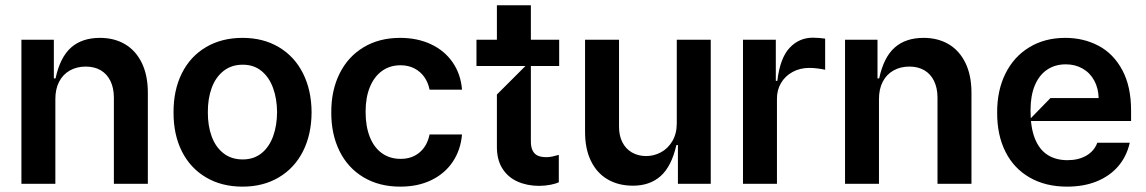

<svg xmlns="http://www.w3.org/2000/svg" viewBox="-20 -696 4340 727"><path d="M189.6 -319.6V0H61.1V-545.5H183.9V-399.1H190.3Q207.7 -479.4 249.1 -516Q290.5 -552.6 358.7 -552.6Q413 -552.6 453.7 -528.4Q494.3 -504.3 516.9 -457.9Q539.4 -411.6 539.8 -347.3V0H411.2V-327.4Q410.9 -363.6 397.9 -389.9Q384.9 -416.2 361.2 -430Q337.4 -443.9 304.7 -443.9Q270.6 -443.9 244.3 -429Q218 -414.1 203.7 -386.2Q189.3 -358.3 189.6 -319.6Z M898.4 10.7Q819.2 10.7 759.8 -24.5Q700.3 -59.7 668.5 -123.2Q636.7 -186.8 637.1 -270.6Q636.7 -354.4 668.5 -418.3Q700.3 -482.2 759.8 -517.4Q819.2 -552.6 898.4 -552.6Q976.9 -552.6 1036 -517.4Q1095.2 -482.2 1127.3 -418.3Q1159.4 -354.4 1159.8 -270.6Q1159.4 -186.8 1127.3 -123.2Q1095.2 -59.7 1036 -24.5Q976.9 10.7 898.4 10.7ZM899.1 -92.3Q941.1 -92.3 970.2 -115.8Q999.3 -139.2 1014 -179.7Q1028.8 -220.2 1029.1 -271.3Q1028.8 -322.1 1014 -362.7Q999.3 -403.4 970.2 -427.2Q941.1 -451 899.1 -451Q856.2 -451 826.2 -427.2Q796.2 -403.4 781.4 -362.7Q766.7 -322.1 767 -271.3Q766.7 -220.2 781.4 -179.7Q796.2 -139.2 826 -115.8Q855.8 -92.3 899.1 -92.3Z M1495.7 10.7Q1415.5 10.7 1356.2 -24.9Q1296.9 -60.4 1265.4 -124.3Q1234 -188.2 1234.4 -270.6Q1234 -353.3 1265.8 -417.4Q1297.6 -481.5 1356.7 -517Q1415.8 -552.6 1495 -552.6Q1560.7 -552.6 1612 -528.4Q1663.4 -504.3 1694.1 -459.7Q1724.8 -415.1 1729.4 -356.5H1606.5Q1601.2 -383.5 1586.8 -404.1Q1572.4 -424.7 1549.4 -436.8Q1526.3 -448.9 1496.4 -448.9Q1456.7 -448.9 1426.8 -427.6Q1397 -406.2 1380.7 -366.7Q1364.3 -327.1 1364.3 -272.7Q1364.3 -217.7 1380.3 -177.4Q1396.3 -137.1 1426.3 -115.8Q1456.3 -94.5 1496.4 -94.5Q1539.1 -94.1 1568.4 -118.6Q1597.7 -143.1 1606.5 -186.8H1729.4Q1724.4 -128.6 1694.6 -83.8Q1664.8 -39.1 1613.8 -14.2Q1562.9 10.7 1495.7 10.7Z M2020.6 7.8Q1974.8 7.5 1938.4 -9.1Q1902 -25.6 1881.4 -59.3Q1860.8 -93 1861.5 -142.8V-338.1L1969.5 -446L1861.5 -483.7V-676.1H1990.1V-164.1Q1989.7 -139.2 1997 -125.4Q2004.3 -111.5 2017.2 -106.2Q2030.2 -100.9 2048.3 -100.9Q2059.7 -100.9 2070 -103Q2080.3 -105.1 2095.2 -109.4H2095.9V-5.7Q2085.6 -0.7 2065.5 3.4Q2045.5 7.5 2020.6 7.8ZM1784.1 -446V-545.5H2097.3V-446Z M2377.1 7.1Q2321.4 7.1 2280.4 -17Q2239.3 -41.2 2217.2 -87.4Q2195 -133.5 2195.3 -198.2V-545.5H2323.9V-218Q2323.5 -183.9 2336.1 -158.4Q2348.7 -132.8 2372.3 -119Q2396 -105.1 2426.8 -105.1Q2456 -105.1 2482.6 -119.3Q2509.2 -133.5 2525.9 -161.8Q2542.6 -190 2542.6 -229.4V-545.5H2671.2V0H2546.9V-147H2541.2Q2522.7 -66.1 2481.7 -29.5Q2440.7 7.1 2377.1 7.1Z M2793.3 0V-545.5H2917.6V-389.9H2923.3Q2933.9 -476.9 2970 -515.1Q3006 -553.3 3058.2 -553.3Q3069.2 -553.3 3082.4 -552.2Q3095.5 -551.1 3104.4 -549.7V-431.8Q3094.8 -434.3 3077.2 -436.6Q3059.7 -438.9 3044.7 -438.9Q3009.6 -438.9 2981.4 -423.7Q2953.1 -408.4 2937.3 -381.7Q2921.5 -355.1 2921.9 -321V0Z M3308.2 -319.6V0H3179.7V-545.5H3302.6V-399.1H3308.9Q3326.3 -479.4 3367.7 -516Q3409.1 -552.6 3477.3 -552.6Q3531.6 -552.6 3572.3 -528.4Q3612.9 -504.3 3635.5 -457.9Q3658 -411.6 3658.4 -347.3V0H3529.8V-327.4Q3529.5 -363.6 3516.5 -389.9Q3503.6 -416.2 3479.8 -430Q3456 -443.9 3423.3 -443.9Q3389.2 -443.9 3362.9 -429Q3336.6 -414.1 3322.3 -386.2Q3307.9 -358.3 3308.2 -319.6Z M4020.6 10.7Q3938.9 10.7 3878.9 -23.8Q3818.9 -58.2 3787.1 -121.4Q3755.3 -184.7 3755.7 -269.9Q3755.3 -353.3 3787.1 -417.4Q3818.9 -481.5 3877.5 -517Q3936.1 -552.6 4013.5 -552.6Q4083.1 -552.6 4139.6 -522.7Q4196 -492.9 4229.4 -430.9Q4262.8 -369 4262.8 -277V-237.9H3872.9L3957.4 -324.6H4139.9Q4139.2 -361.2 4123.6 -390.4Q4108 -419.7 4079.7 -436.1Q4051.5 -452.4 4015.6 -452.4Q3975.1 -452.4 3945 -432.2Q3914.8 -411.9 3898.4 -372.9Q3882.1 -333.8 3882.1 -279.1Q3881.7 -213.4 3898.6 -171.3Q3915.5 -129.3 3946.7 -109.4Q3978 -89.5 4022 -89.5Q4063.6 -89.5 4093.4 -106.7Q4123.2 -123.9 4134.9 -155.5H4257.8Q4246.1 -103.7 4214 -66.4Q4181.8 -29.1 4132.6 -9.2Q4083.5 10.7 4020.6 10.7Z"/></svg>

Font: Riot Sans
Style: Regular
Weight: 400
Designer: Rasmus Andersson
Foundry: rsms
Version: Version 3.005